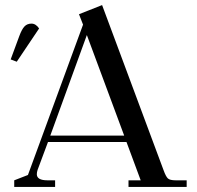

<svg xmlns="http://www.w3.org/2000/svg" viewBox="-20 -736 774 756"><path d="M22 -502 56 -594Q66 -621 76.5 -632Q87 -643 104 -643Q121 -643 134 -624L46 -493ZM36 0V-26L90 -47L307 -639L291 -680L382 -716L624 -66Q633 -41 641 -33.5Q649 -26 672 -26H715V0H486V-26H534L478 -177H169L128 -67Q125 -58 125 -50Q125 -26 167 -26H197V0ZM178 -202H469L322 -598Z"/></svg>

Font: Dihjauti
Style: Bold
Weight: 700
Designer: T. Christopher White
Version: Version 3.0.0